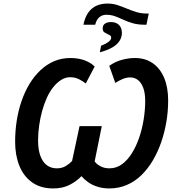

<svg xmlns="http://www.w3.org/2000/svg" viewBox="-20 -1049 986 1079"><path d="M449 -910Q457 -951 475.5 -977.5Q494 -1004 521.5 -1016.5Q549 -1029 584 -1029Q614 -1029 640 -1020.5Q666 -1012 692 -1001Q718 -990 745.5 -981.5Q773 -973 804 -973H816L803 -910H794Q755 -910 726 -918.5Q697 -927 673.5 -938Q650 -949 627 -957.5Q604 -966 577 -966Q555 -966 538.5 -952.5Q522 -939 515 -910ZM548 -792Q568 -800 580.5 -807.5Q593 -815 599 -822.5Q605 -830 605 -837Q605 -845 600 -849Q595 -853 587 -856Q577 -861 567 -867Q557 -873 557 -889Q557 -907 569.5 -916Q582 -925 604 -925Q632 -925 648.5 -909Q665 -893 665 -864Q665 -839 651 -818Q637 -797 609.5 -781.5Q582 -766 541 -755ZM279 10Q208 10 160 -24.5Q112 -59 88.5 -118Q65 -177 65 -252Q65 -313 74 -370.5Q83 -428 101 -480.5Q119 -533 145.5 -577Q172 -621 207 -654Q242 -687 284 -705Q326 -723 376 -723Q421 -723 456.5 -709.5Q492 -696 512 -675L462 -580Q445 -593 423.5 -604Q402 -615 374 -615Q348 -615 324 -600Q300 -585 279.5 -559.5Q259 -534 243.5 -500Q228 -466 217 -426Q206 -386 200 -343.5Q194 -301 194 -260Q194 -185 221.5 -144Q249 -103 300 -103Q329 -103 350.5 -116.5Q372 -130 385 -144L427 -340H552L512 -142Q522 -127 544 -115Q566 -103 595 -103Q634 -103 665.5 -126Q697 -149 721.5 -188.5Q746 -228 762.5 -276.5Q779 -325 787.5 -378.5Q796 -432 796 -481Q796 -526 785 -555.5Q774 -585 755 -599.5Q736 -614 712 -614Q690 -614 668 -604.5Q646 -595 628 -583L594 -679Q626 -702 664 -712.5Q702 -723 738 -723Q796 -723 838 -694Q880 -665 902.5 -611.5Q925 -558 925 -484Q925 -424 915 -364.5Q905 -305 886 -250Q867 -195 839 -147.5Q811 -100 774.5 -64.5Q738 -29 692.5 -9.5Q647 10 594 10Q559 10 528.5 0.5Q498 -9 475.5 -25Q453 -41 438 -59Q410 -30 371 -10Q332 10 279 10Z"/></svg>

Font: Noto Sans Display SemiBold
Style: Italic
Weight: 600
Italic angle: -12°
Designer: Monotype Design Team
Foundry: Monotype Imaging Inc.
Version: Version 2.003